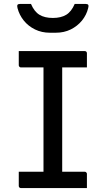

<svg xmlns="http://www.w3.org/2000/svg" viewBox="-20 -961 540 981"><path d="M297.8 -47H198.8L202.2 -72.5Q202.2 -90.8 202.2 -111.8Q202.2 -132.8 202.2 -151.8Q202.2 -214.5 202.2 -276.9Q202.2 -339.4 202.2 -401.8Q202.2 -464.3 202.2 -527.2Q202.2 -590.1 202.2 -653H303L297.8 -627.5Q297.8 -611.5 297.8 -593Q297.8 -574.6 297.8 -557.6Q297.8 -493.5 297.8 -429.9Q297.8 -366.3 297.8 -302.2Q297.8 -238.1 297.8 -174.5Q297.8 -110.8 297.8 -47ZM424.1 0H86.9Q84.3 0 82.3 -1Q80.3 -2 78.8 -3.5Q77.3 -5 76.6 -7Q75.9 -9 75.9 -11Q75.9 -24.2 75.9 -35.7Q75.9 -47.3 75.9 -59.1Q75.9 -70.9 75.9 -83.5H413Q416 -83.5 418.6 -82Q421.1 -80.5 422.6 -78Q424.1 -75.5 424.1 -72.5Q424.1 -59.9 424.1 -48.1Q424.1 -36.3 424.1 -24.7Q424.1 -13.2 424.1 0ZM75.9 -700H413Q418.1 -700 421.1 -697Q424.1 -694 424.1 -689Q424.1 -679.4 424.1 -670.4Q424.1 -661.3 424.1 -652.7Q424.1 -644.2 424.1 -635.3Q424.1 -626.4 424.1 -616.5H86.9Q82.3 -616.5 79.1 -620Q75.9 -623.5 75.9 -627.5Q75.9 -637.4 75.9 -646.3Q75.9 -655.2 75.9 -663.7Q75.9 -672.3 75.9 -681.4Q75.9 -690.4 75.9 -700ZM361.6 -940.8Q375.8 -940.8 389.9 -940.8Q404.1 -940.8 418.3 -940.8Q428.3 -940.8 431 -935.8Q433.7 -930.9 430.5 -919.5Q422 -884.4 398.7 -855.8Q375.3 -827.3 341.3 -810.5Q307.4 -793.8 265.3 -793.8H234.7Q193.2 -793.8 159 -810.5Q124.7 -827.3 101.6 -855.8Q78.6 -884.4 69.5 -919.5Q66.7 -930.9 69.2 -935.8Q71.7 -940.8 81.7 -940.8Q95.9 -940.8 110.1 -940.8Q124.2 -940.8 138.4 -940.8Q155.1 -901.4 181.8 -885.4Q208.4 -869.3 250 -869.3Q291.6 -869.3 318.2 -885.4Q344.9 -901.4 361.6 -940.8Z"/></svg>

Font: Recursive Sans Linear Light
Style: Regular
Weight: 300
Version: Version 1.085